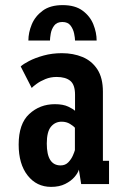

<svg xmlns="http://www.w3.org/2000/svg" viewBox="-20 -720 490 751"><path d="M180 11Q123 11 88 -33.8Q53 -78.5 53 -154.5Q53 -236 94.5 -274.2Q136 -312.5 194.5 -312.5Q227 -312.5 247.2 -302.8Q267.5 -293 273.5 -286.5V-349.5Q273.5 -388.5 255 -403.8Q236.5 -419 201.5 -419Q178 -419 157.8 -410.8Q137.5 -402.5 123.5 -392.2Q109.5 -382 104 -376L61 -460Q70 -469 93.5 -481.2Q117 -493.5 150.5 -502.8Q184 -512 222 -512Q266.5 -512 302.8 -497Q339 -482 360.8 -448.8Q382.5 -415.5 382.5 -361.5V-91H406.5V0H297.5L288.5 -56.5Q285 -43.5 271.5 -27.8Q258 -12 235 -0.5Q212 11 180 11ZM217 -73Q235.5 -73 247.2 -85.2Q259 -97.5 265.2 -112Q271.5 -126.5 273 -133V-220.5Q268 -226.5 254 -235.2Q240 -244 221 -244Q195.5 -244 179.2 -224.2Q163 -204.5 163 -158.5Q163 -73 217 -73ZM225 -700Q274 -700 303.2 -678.2Q332.5 -656.5 345.2 -624.5Q358 -592.5 358 -561.5H273.5Q273.5 -571 270 -588.5Q266.5 -606 256 -620Q245.5 -634 224 -634Q202.5 -634 192 -620Q181.5 -606 178.5 -588.5Q175.5 -571 175.5 -561.5H91Q91 -592.5 104.2 -624.5Q117.5 -656.5 147 -678.2Q176.5 -700 225 -700Z"/></svg>

Font: Trispace Condensed Medium
Style: Regular
Weight: 500
Width: 3
Designer: Tyler Finck
Foundry: Etcetera Type Company
Version: Version 1.210; ttfautohint (v1.8.3)